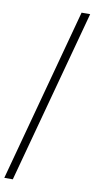

<svg xmlns="http://www.w3.org/2000/svg" viewBox="-101 -850 499 1012"><g transform="rotate(10 148.0 -344.0)"><path d="M0 120 250 -808H296L45.5 120Z"/></g></svg>

Font: Encode Sans SmExp XLt
Style: Regular
Weight: 200
Width: 6
Designer: Multiple Designers
Foundry: Impallari Type
Version: Version 3.002; ttfautohint (v1.8.3) -l 8 -r 50 -G 200 -x 14 